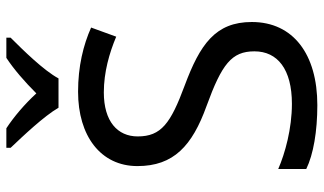

<svg xmlns="http://www.w3.org/2000/svg" viewBox="-222 -762 994 589"><g transform="rotate(-90 274.5 -467.0)"><path d="M239 -784H329C353 -829 416 -893 454 -931V-944H392C357 -921 319 -888 283 -852C250 -888 211 -921 176 -944H116V-931C152 -893 213 -829 239 -784ZM502 -191C502 -303 433 -350 307 -397C191 -440 151 -469 151 -541C151 -603 197 -645 286 -645C348 -645 407 -628 457 -607L485 -684C431 -708 366 -724 288 -724C153 -724 60 -655 60 -542C60 -431 122 -374 244 -330C373 -283 412 -253 412 -183C412 -112 357 -68 251 -68C175 -68 99 -89 51 -110V-24C96 -2 167 10 247 10C403 10 502 -64 502 -191Z"/></g></svg>

Font: Noto Sans Inscriptional Parthian
Style: Regular
Weight: 400
Designer: Monotype Design Team
Foundry: Monotype Imaging Inc.
Version: Version 2.003